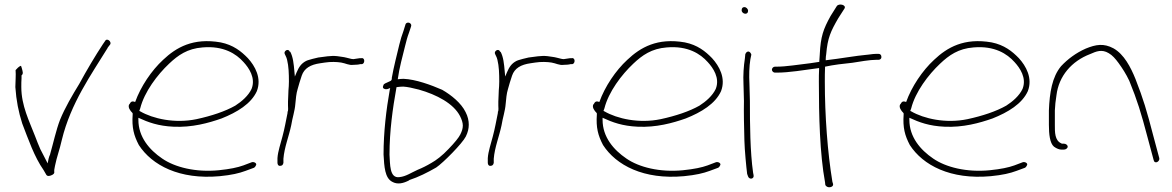

<svg xmlns="http://www.w3.org/2000/svg" viewBox="-20 -740 5115 838"><path d="M47 -360C51 -301 61 -251 77 -201C104 -131 130 -55 170 2C183 21 180 33 202 26C216 21 217 15 217 12C216 5 217 -3 220 -16C228 -56 240 -85 250 -130C289 -290 378 -414 450 -531V-532L460 -545C470 -556 447 -578 438 -560L429 -547C396 -497 358 -433 326 -374C296 -325 263 -269 242 -217C225 -173 212 -113 199 -68V-67C196 -60 193 -53 192 -47L188 -27L156 -89C148 -106 141 -126 133 -146C108 -211 73 -279 73 -360C73 -373 73 -387 74 -399V-411C83 -418 79 -428 75 -443C72 -454 72 -453 69 -452C63 -450 53 -440 48 -434C50 -412 47 -383 47 -360ZM74 -398V-399ZM438 -560Z M544 -285C537 -272 548 -257 558 -247L559 -245V-240C555 -183 564 -149 586 -107C643 -19 763 45 939 29C991 24 1024 16 1051 6L1089 -8C1092 -10 1095 -13 1097 -18C1103 -27 1089 -35 1079 -32L1042 -18C1017 -9 984 -2 935 3C834 13 743 -10 688 -48C632 -86 584 -142 584 -217V-226C627 -206 671 -190 737 -187C818 -183 890 -203 947 -223C1015 -250 1076 -287 1101 -342C1123 -399 1093 -452 1062 -486C1033 -516 998 -544 943 -555C823 -576 749 -533 692 -479C641 -432 594 -362 570 -295C557 -300 551 -297 545 -285ZM588 -256 592 -267C610 -339 667 -414 718 -462C757 -499 798 -528 864 -533C956 -541 1011 -505 1043 -469C1066 -444 1097 -400 1078 -352C1064 -322 1035 -297 1007 -279C963 -254 903 -234 838 -220C743 -200 647 -222 592 -254ZM1101 -342Z M1235 -247C1228 -213 1222 -178 1213 -145C1205 -113 1193 -80 1191 -50V-30C1191 -22 1195 -16 1201 -16C1211 -16 1215 -20 1217 -29V-47C1221 -97 1241 -145 1251 -193C1256 -225 1267 -257 1269 -286C1271 -308 1273 -332 1279 -351L1287 -379L1297 -410C1308 -442 1335 -458 1378 -464L1398 -467C1423 -471 1451 -470 1469 -467C1488 -464 1504 -454 1522 -457H1523C1532 -457 1546 -458 1552 -460H1560C1574 -463 1573 -490 1557 -486H1550C1541 -484 1532 -484 1523 -482H1522C1517 -482 1513 -483 1509 -484L1493 -488C1486 -490 1479 -491 1472 -492L1451 -495C1423 -498 1395 -492 1369 -489L1344 -483C1335 -480 1324 -478 1316 -474C1295 -463 1285 -448 1275 -425L1267 -406L1265 -427C1262 -462 1259 -491 1247 -514H1245C1238 -532 1216 -516 1223 -504C1226 -496 1230 -492 1233 -479C1240 -451 1241 -418 1241 -384C1241 -370 1240 -357 1239 -346C1239 -327 1237 -312 1237 -297V-279C1237 -273 1239 -256 1235 -252ZM1251 -188Z M1653 -367C1649 -358 1652 -354 1658 -352C1668 -348 1676 -353 1683 -356L1681 -347C1666 -262 1654 -164 1654 -66C1657 -11 1660 36 1691 53C1715 67 1741 60 1766 47V46C1806 33 1846 13 1884 -9C1915 -30 1998 -114 2013 -144C2022 -162 2026 -179 2026 -196C2026 -213 2022 -232 2012 -251C1993 -290 1950 -325 1910 -348C1862 -369 1794 -394 1741 -396C1733 -396 1724 -395 1716 -394C1723 -445 1737 -494 1748 -539C1753 -559 1758 -579 1765 -597L1774 -624C1775 -628 1776 -631 1773 -635C1768 -644 1753 -643 1750 -634L1741 -605C1734 -586 1728 -567 1723 -546C1712 -499 1699 -451 1690 -400V-399C1690 -399 1692 -390 1683 -386C1675 -382 1667 -379 1659 -375V-374C1655 -373 1655 -372 1653 -367ZM1680 -65C1680 -168 1694 -267 1710 -356L1711 -360H1714C1722 -361 1731 -362 1740 -362C1758 -361 1781 -356 1808 -349C1886 -327 1960 -288 1988 -233C1995 -219 2000 -205 2000 -192C2000 -179 1996 -167 1989 -153C1982 -139 1965 -118 1938 -90C1911 -61 1883 -40 1863 -29C1843 -17 1823 -7 1803 1C1774 14 1752 30 1724 33C1679 40 1683 -25 1680 -65ZM1765 -597Z M2153 -247C2146 -213 2140 -178 2131 -145C2123 -113 2111 -80 2109 -50V-30C2109 -22 2113 -16 2119 -16C2129 -16 2133 -20 2135 -29V-47C2139 -97 2159 -145 2169 -193C2174 -225 2185 -257 2187 -286C2189 -308 2191 -332 2197 -351L2205 -379L2215 -410C2226 -442 2253 -458 2296 -464L2316 -467C2341 -471 2369 -470 2387 -467C2406 -464 2422 -454 2440 -457H2441C2450 -457 2464 -458 2470 -460H2478C2492 -463 2491 -490 2475 -486H2468C2459 -484 2450 -484 2441 -482H2440C2435 -482 2431 -483 2427 -484L2411 -488C2404 -490 2397 -491 2390 -492L2369 -495C2341 -498 2313 -492 2287 -489L2262 -483C2253 -480 2242 -478 2234 -474C2213 -463 2203 -448 2193 -425L2185 -406L2183 -427C2180 -462 2177 -491 2165 -514H2163C2156 -532 2134 -516 2141 -504C2144 -496 2148 -492 2151 -479C2158 -451 2159 -418 2159 -384C2159 -370 2158 -357 2157 -346C2157 -327 2155 -312 2155 -297V-279C2155 -273 2157 -256 2153 -252ZM2169 -188Z M2570 -285C2563 -272 2574 -257 2584 -247L2585 -245V-240C2581 -183 2590 -149 2612 -107C2669 -19 2789 45 2965 29C3017 24 3050 16 3077 6L3115 -8C3118 -10 3121 -13 3123 -18C3129 -27 3115 -35 3105 -32L3068 -18C3043 -9 3010 -2 2961 3C2860 13 2769 -10 2714 -48C2658 -86 2610 -142 2610 -217V-226C2653 -206 2697 -190 2763 -187C2844 -183 2916 -203 2973 -223C3041 -250 3102 -287 3127 -342C3149 -399 3119 -452 3088 -486C3059 -516 3024 -544 2969 -555C2849 -576 2775 -533 2718 -479C2667 -432 2620 -362 2596 -295C2583 -300 2577 -297 2571 -285ZM2614 -256 2618 -267C2636 -339 2693 -414 2744 -462C2783 -499 2824 -528 2890 -533C2982 -541 3037 -505 3069 -469C3092 -444 3123 -400 3104 -352C3090 -322 3061 -297 3033 -279C2989 -254 2929 -234 2864 -220C2769 -200 2673 -222 2618 -254ZM3127 -342Z M3217 -695C3217 -687 3225 -680 3233 -680C3241 -680 3245 -685 3245 -693C3245 -701 3237 -709 3229 -709C3221 -709 3217 -704 3217 -695ZM3225 -373C3225 -350 3227 -326 3227 -299C3227 -272 3226 -246 3227 -216L3229 -126C3230 -86 3237 -12 3241 19L3245 30C3250 45 3273 42 3269 24L3267 14C3254 -77 3253 -197 3253 -299C3253 -325 3251 -350 3251 -374C3249 -412 3250 -450 3255 -481L3259 -500C3260 -503 3257 -507 3255 -510C3246 -521 3236 -512 3233 -504L3231 -484C3226 -452 3223 -413 3225 -373ZM3251 -371Z M3349 -436C3349 -429 3356 -423 3362 -423H3370C3425 -423 3486 -434 3555 -443V-437C3554 -420 3554 -402 3554 -383C3554 -235 3558 -69 3581 56L3582 66C3587 83 3619 80 3616 63L3613 53C3592 -74 3580 -236 3580 -383C3580 -404 3580 -426 3581 -446V-449C3618 -457 3660 -462 3700 -466C3732 -471 3776 -479 3805 -479H3814C3822 -479 3827 -484 3827 -491C3827 -500 3822 -505 3814 -505H3805C3799 -505 3786 -504 3765 -501H3764C3717 -497 3646 -484 3584 -477V-483C3584 -490 3585 -497 3586 -503C3592 -575 3606 -604 3639 -661L3666 -703C3675 -719 3641 -727 3632 -713L3605 -670C3573 -612 3562 -581 3558 -504V-503C3557 -494 3557 -485 3556 -474V-470C3544 -468 3529 -466 3516 -464C3463 -458 3412 -449 3369 -449H3362C3355 -449 3349 -442 3349 -436Z M3909 -285C3902 -272 3913 -257 3923 -247L3924 -245V-240C3920 -183 3929 -149 3951 -107C4008 -19 4128 45 4304 29C4356 24 4389 16 4416 6L4454 -8C4457 -10 4460 -13 4462 -18C4468 -27 4454 -35 4444 -32L4407 -18C4382 -9 4349 -2 4300 3C4199 13 4108 -10 4053 -48C3997 -86 3949 -142 3949 -217V-226C3992 -206 4036 -190 4102 -187C4183 -183 4255 -203 4312 -223C4380 -250 4441 -287 4466 -342C4488 -399 4458 -452 4427 -486C4398 -516 4363 -544 4308 -555C4188 -576 4114 -533 4057 -479C4006 -432 3959 -362 3935 -295C3922 -300 3916 -297 3910 -285ZM3953 -256 3957 -267C3975 -339 4032 -414 4083 -462C4122 -499 4163 -528 4229 -533C4321 -541 4376 -505 4408 -469C4431 -444 4462 -400 4443 -352C4429 -322 4400 -297 4372 -279C4328 -254 4268 -234 4203 -220C4108 -200 4012 -222 3957 -254ZM4466 -342Z M4558 -195C4558 -155 4562 -115 4580 -100C4592 -91 4604 -87 4613 -87H4623C4632 -87 4640 -93 4640 -100C4640 -107 4632 -113 4623 -113H4614L4613 -114C4583 -126 4584 -164 4584 -195V-258C4585 -279 4587 -301 4591 -324C4601 -408 4657 -473 4738 -504C4765 -516 4789 -526 4819 -508C4835 -499 4848 -484 4862 -465C4878 -443 4895 -417 4909 -387C4944 -301 4960 -249 4989 -139L5015 -42C5019 -22 5042 -34 5040 -49L5014 -146C4985 -258 4970 -308 4936 -395C4915 -447 4886 -503 4840 -529C4797 -552 4763 -546 4719 -528C4676 -509 4640 -482 4611 -451C4572 -404 4561 -336 4558 -258ZM4738 -504Z"/></svg>

Font: Stray Cat
Style: LtExt
Weight: 300
Version: Version 1.0